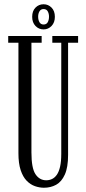

<svg xmlns="http://www.w3.org/2000/svg" viewBox="-20 -869 405 901"><path d="M186.5 12Q165 12 143.8 4.5Q122.5 -3 105 -21Q87.5 -39 77 -70.5Q66.5 -102 66.5 -150V-668.5H18.5V-700H175.5V-668.5H127.5V-153.5Q127.5 -80 146.5 -51.5Q165.5 -23 197 -23Q211.5 -23 224.2 -29Q237 -35 246.8 -49Q256.5 -63 262 -87Q267.5 -111 267.5 -147.5V-668.5H225.5V-700H346.5V-668.5H299.5V-142Q299.5 -83.5 284.2 -49.8Q269 -16 243.5 -2Q218 12 186.5 12ZM184.5 -731Q162 -731 146.5 -747.2Q131 -763.5 131 -790Q131 -817.5 146.5 -833.2Q162 -849 184.5 -849Q206.5 -849 222 -833.2Q237.5 -817.5 237.5 -790Q237.5 -763.5 222 -747.2Q206.5 -731 184.5 -731ZM184.5 -754Q198 -754 204 -764.8Q210 -775.5 210 -791Q210 -805 204 -815.8Q198 -826.5 184.5 -826.5Q171.5 -826.5 165.2 -815.8Q159 -805 159 -791Q159 -775.5 165.2 -764.8Q171.5 -754 184.5 -754Z"/></svg>

Font: Imbue Light
Style: Regular
Weight: 300
Designer: Tyler Finck
Foundry: Etcetera Type Company
Version: Version 1.102